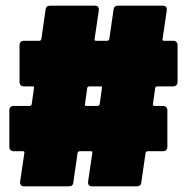

<svg xmlns="http://www.w3.org/2000/svg" viewBox="-20 -692 660 678"><path d="M607 -402V-533C607 -542 601 -548 592 -548H559C555 -548 553 -550 554 -554L569 -656C570 -666 565 -672 555 -672H397C388 -672 382 -668 381 -658L366 -554C366 -551 362 -548 359 -548H319C315 -548 313 -550 314 -554L329 -656C330 -666 325 -672 315 -672H157C148 -672 142 -668 141 -658L126 -554C126 -551 122 -548 119 -548H64C55 -548 49 -542 49 -533V-402C49 -393 55 -387 64 -387H95C99 -387 101 -385 100 -381L92 -324C92 -321 88 -318 85 -318H28C19 -318 13 -312 13 -303V-173C13 -164 19 -158 28 -158H61C65 -158 67 -156 66 -152L51 -50C50 -40 55 -34 65 -34H223C232 -34 238 -38 239 -48L254 -152C254 -155 258 -158 261 -158H301C305 -158 307 -156 306 -152L291 -50C290 -40 295 -34 305 -34H463C472 -34 478 -38 479 -48L494 -152C494 -155 498 -158 501 -158H556C565 -158 571 -164 571 -173V-303C571 -312 565 -318 556 -318H525C521 -318 519 -320 520 -324L528 -381C528 -384 532 -387 535 -387H592C601 -387 607 -393 607 -402ZM325 -318H285C281 -318 279 -320 280 -324L288 -381C288 -384 292 -387 295 -387H335C339 -387 341 -385 340 -381L332 -324C332 -321 328 -318 325 -318Z"/></svg>

Font: Barlow Condensed Black
Style: Regular
Weight: 900
Width: 3
Designer: Jeremy Tribby
Foundry: Tribby Type
Version: Version 1.422;hotconv 1.0.109;makeotfexe 2.5.65596